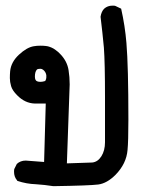

<svg xmlns="http://www.w3.org/2000/svg" viewBox="-20 -468 540 674"><path d="M29.3 134.8Q29.3 127 30.3 125L39.1 107.4Q51.8 95.7 70.3 95.7Q72.3 95.7 134.8 100.6L140.6 -104.5Q130.9 -104.5 121.1 -104.5Q111.3 -104.5 102.5 -104.5Q67.4 -105.5 40 -133.8Q23.4 -150.4 19 -165.5Q14.6 -180.7 14.6 -193.8Q14.6 -207 15.6 -217.8Q18.6 -250 46.4 -275.9Q74.2 -301.8 98.6 -305.7Q109.4 -307.6 121.1 -307.6Q132.8 -307.6 140.6 -306.6Q148.4 -305.7 152.3 -304.2Q156.2 -302.7 160.2 -301.3Q164.1 -299.8 168 -297.4Q171.9 -294.9 175.8 -292Q184.6 -286.1 192.4 -277.3Q215.8 -252.9 220.7 -221.7Q224.6 -197.3 224.6 -171.9Q224.6 -166 214.8 105.5Q281.2 103.5 303.7 102.5Q323.2 100.6 335.9 80.6Q348.6 60.5 348.6 31.2V-125Q348.6 -248 344.7 -300.8Q339.8 -353.5 333 -409.2Q335.9 -427.7 345.7 -437.5Q357.4 -448.2 375 -448.2Q382.8 -448.2 384.8 -447.3L405.3 -437.5Q418.9 -377 423.8 -317.4Q430.7 -234.4 430.7 -47.9Q430.7 28.3 427.7 58.6Q423.8 106.4 385.7 145.5Q355.5 175.8 324.7 179.7Q293.9 183.6 168 185.5H167Q136.7 180.7 105.5 178.7Q73.2 177.7 41 167L39.1 164.1Q29.3 152.3 29.3 134.8ZM138.7 -183.6Q142.6 -190.4 142.6 -195.8Q142.6 -201.2 142.6 -204.1Q140.6 -215.8 131.8 -222.7Q127 -226.6 122.1 -226.6Q112.3 -226.6 109.4 -223.6Q102.5 -215.8 102.5 -199.2Q102.5 -185.5 110.4 -182.6Q115.2 -180.7 122.1 -180.7Q128.9 -180.7 138.7 -183.6Z"/></svg>

Font: JasonHandwriting2
Style: SemiBold
Weight: 600
Version: Version 1.04.7